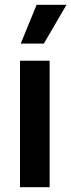

<svg xmlns="http://www.w3.org/2000/svg" viewBox="-20 -777 296 797"><path d="M63 0V-525H186V0ZM162 -596H66L132 -757H256Z"/></svg>

Font: Bricolage Grotesque SemiCondensed SemiBold
Style: Regular
Weight: 600
Width: 4
Designer: Mathieu Triay
Foundry: Atelier Triay
Version: Version 1.001;gftools[0.9.33.dev8+g029e19f]